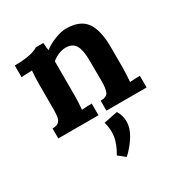

<svg xmlns="http://www.w3.org/2000/svg" viewBox="-145 -495 770 815"><g transform="rotate(-30 239.5 -87.5)"><path d="M30.8 0V-48.8Q51.7 -48.8 61.1 -57.2Q70.4 -65.6 72.8 -80.7Q75.2 -95.7 75.2 -115.5V-241.7Q75.2 -255.6 75.9 -272.3Q76.6 -289 78.1 -305.8Q66.4 -305.1 49.9 -304.5Q33.4 -304 25.7 -303.3V-360.5Q60.1 -360.5 84 -364.1Q107.8 -367.8 121.9 -372.9Q136 -378.1 141.2 -382.8H177.9Q180.4 -368.2 179.7 -364.3Q179 -360.5 182.6 -345.4Q204.6 -363 236.5 -375.3Q268.4 -387.6 290.8 -387.6Q359.4 -387.6 388.5 -348Q417.7 -308.4 417.7 -221.5V-121Q417.7 -110.4 416.9 -91.1Q416.2 -71.9 414.4 -55Q427.2 -56.1 441.3 -56.7Q455.4 -57.2 463.5 -57.2V0H266.6V-48.8Q298.1 -48.8 304.9 -67.3Q311.7 -85.8 311.7 -115.5L311 -222.2Q311 -271.4 297.2 -294.8Q283.5 -318.3 250.1 -318.3Q231.4 -318.3 212.9 -310.2Q194.4 -302.2 181.9 -290.8Q181.9 -280.2 181.9 -269.3Q181.9 -258.5 181.9 -247.9V-121Q181.9 -110.4 181.2 -91.1Q180.4 -71.9 178.6 -55Q190.3 -56.1 205 -56.7Q219.7 -57.2 227.7 -57.2V0ZM243.5 213.4 209.8 187Q235.1 143.4 239.8 110.4Q244.6 77.4 234.3 40.7L302.2 27.1Q317.9 53.5 317.9 81Q317.9 114.4 297 148.7Q276.1 183 243.5 213.4Z"/></g></svg>

Font: Parastoo
Style: Regular
Weight: 400
Foundry: Saber Rastikerdar (saber.rastikerdar@gmail.com)
Version: Version 3.000